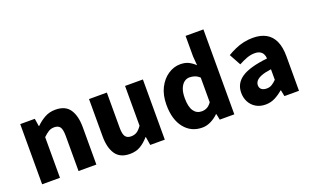

<svg xmlns="http://www.w3.org/2000/svg" viewBox="-80 -1087 2401 1487"><g transform="rotate(-20 1120.5 -344.0)"><path d="M65 0V-496H185L195 -433H199Q230 -464 269 -486Q308 -508 358 -508Q440 -508 476 -454.5Q512 -401 512 -308V0H365V-289Q365 -343 350.5 -363Q336 -383 303 -383Q276 -383 256 -370.5Q236 -358 212 -335V0Z M786 12Q705 12 668.5 -41.5Q632 -95 632 -188V-496H779V-207Q779 -153 794 -133Q809 -113 840 -113Q868 -113 888 -125.5Q908 -138 929 -168V-496H1076V0H956L945 -69H942Q910 -32 873.5 -10Q837 12 786 12Z M1383 12Q1291 12 1235.5 -57.5Q1180 -127 1180 -248Q1180 -329 1209.5 -387Q1239 -445 1286.5 -476.5Q1334 -508 1386 -508Q1427 -508 1455 -494Q1483 -480 1508 -456L1502 -531V-700H1649V0H1529L1519 -49H1515Q1489 -23 1454 -5.5Q1419 12 1383 12ZM1421 -108Q1445 -108 1464.5 -118Q1484 -128 1502 -153V-356Q1483 -374 1462 -381Q1441 -388 1420 -388Q1396 -388 1376 -373Q1356 -358 1343.5 -327.5Q1331 -297 1331 -249Q1331 -177 1355 -142.5Q1379 -108 1421 -108Z M1904 12Q1859 12 1825.5 -8Q1792 -28 1774 -62Q1756 -96 1756 -138Q1756 -216 1822 -260Q1888 -304 2035 -320Q2034 -341 2025.5 -357Q2017 -373 2000.5 -382Q1984 -391 1957 -391Q1926 -391 1894 -379.5Q1862 -368 1825 -348L1773 -443Q1805 -462 1839 -477Q1873 -492 1909.5 -500Q1946 -508 1985 -508Q2049 -508 2093 -483.5Q2137 -459 2159.5 -409.5Q2182 -360 2182 -284V0H2062L2052 -51H2048Q2017 -24 1981.5 -6Q1946 12 1904 12ZM1954 -102Q1979 -102 1997.5 -113.5Q2016 -125 2035 -144V-231Q1983 -224 1953 -212Q1923 -200 1910 -184Q1897 -168 1897 -149Q1897 -126 1912.5 -114Q1928 -102 1954 -102Z"/></g></svg>

Font: Mada
Style: Bold
Weight: 700
Designer: Khaled Hosny
Version: Version 1.5